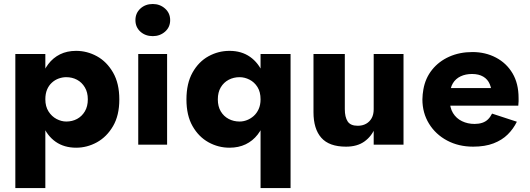

<svg xmlns="http://www.w3.org/2000/svg" viewBox="-20 -734 2690 974"><path d="M210 220V-460H57.8V220ZM585.3 -229.5Q585.3 -311 553.5 -366.1Q521.7 -421.2 471.8 -448.6Q421.8 -476 366.3 -476Q320.2 -476 284.7 -458.5Q249.2 -441 224.5 -408.3Q199.8 -375.7 186.9 -330.8Q174 -286 174 -230Q174 -156 196.7 -100.4Q219.3 -44.8 262.5 -14.7Q305.7 15.3 366.3 15.3Q421.8 15.3 471.8 -12.2Q521.7 -39.8 553.5 -94.2Q585.3 -148.5 585.3 -229.5ZM425.5 -230Q425.5 -194.2 410.4 -168.9Q395.3 -143.7 370.9 -130.6Q346.5 -117.5 316.2 -117.5Q291.5 -117.5 267 -130.3Q242.5 -143.2 226.3 -168.4Q210 -193.7 210 -230.3Q210 -258.8 218.8 -279.6Q227.5 -300.3 243.1 -314.6Q258.6 -328.8 277.8 -335.7Q297 -342.5 315.8 -342.5Q346.2 -342.5 370.7 -329.4Q395.2 -316.3 410.3 -291Q425.5 -265.8 425.5 -230Z M667 -631.8Q667 -596.2 692.2 -573.4Q717.5 -550.7 755 -550.7Q791.3 -550.7 817.3 -573.4Q843.2 -596.2 843.2 -631.8Q843.2 -667.5 817.3 -690.6Q791.3 -713.7 755 -713.7Q717.5 -713.7 692.2 -690.6Q667 -667.5 667 -631.8ZM681.3 -460V0H827.7V-460Z M1301.8 220H1454V-460H1301.8ZM925.8 -229.5Q925.8 -148.5 956.8 -94.2Q987.8 -39.8 1037.7 -12.2Q1087.5 15.3 1144.2 15.3Q1190.2 15.3 1226.1 -1.9Q1262 -19.1 1287.3 -51.6Q1312.6 -84.2 1325.2 -129.1Q1337.8 -174 1337.8 -230Q1337.8 -305 1314.8 -360.1Q1291.8 -415.2 1248.5 -445.6Q1205.2 -476 1144.2 -476Q1087.5 -476 1037.7 -448.6Q987.8 -421.2 956.8 -366.1Q925.8 -311 925.8 -229.5ZM1085 -229.9Q1085 -265.8 1100 -291Q1115 -316.1 1140.1 -329.3Q1165.2 -342.5 1195.6 -342.5Q1221 -342.5 1245.8 -329.9Q1270.5 -317.3 1286.2 -292.4Q1301.8 -267.5 1301.8 -230.1Q1301.8 -201.8 1292.2 -180.7Q1282.7 -159.7 1267.2 -145.8Q1251.7 -132 1233 -124.7Q1214.4 -117.5 1195.7 -117.5Q1165 -117.5 1140 -130.7Q1115 -143.8 1100 -168.9Q1085 -194 1085 -229.9Z M1875.7 0H2027V-460H1875.7ZM1729.2 -180V-460H1570.3V-164.7Q1570.3 -80 1610.1 -35Q1649.8 10 1735.3 10Q1792.5 10 1829.2 -16.6Q1866 -43.2 1883.8 -87.9Q1901.7 -132.7 1901.7 -186L1875.7 -180Q1875.7 -152.8 1865.4 -134.6Q1855.2 -116.3 1837.2 -106.2Q1819.2 -96 1794.5 -96Q1758 -96 1743.6 -118.1Q1729.2 -140.2 1729.2 -180Z M2182 -197.8H2609.2L2592.5 -287.3H2182ZM2475.3 -244.7V-217.8L2609.2 -197.8Q2610.8 -209.8 2610.8 -220.5Q2610.7 -231.2 2610.7 -237.2Q2610.7 -310.2 2580.2 -361.8Q2549.7 -413.5 2496.1 -441.8Q2442.5 -470 2376.8 -470Q2311.7 -470 2259 -446.5Q2206.3 -423 2172.1 -380.3Q2137.8 -337.7 2127.8 -280.7Q2125.8 -268.7 2124.3 -255.8Q2122.8 -243 2122.8 -230Q2122.8 -161 2156.4 -106.5Q2190 -52 2248.3 -21Q2306.5 10 2380 10Q2440.5 10 2483.6 -6.7Q2526.7 -23.3 2555.3 -51.6Q2584 -79.8 2602 -116.5L2476.2 -157.7Q2467.5 -140.2 2455.3 -128.3Q2443.2 -116.5 2425.9 -110.9Q2408.7 -105.3 2387.5 -105.3Q2352.5 -105.3 2323.6 -119.3Q2294.7 -133.2 2278 -160.5Q2261.3 -187.8 2261.3 -230L2263.3 -254.7Q2263.3 -288.3 2277.4 -311.6Q2291.5 -334.8 2316.6 -346.7Q2341.7 -358.7 2374.7 -358.7Q2408.5 -358.7 2431.3 -345.3Q2454.2 -332 2464.7 -306.6Q2475.3 -281.2 2475.3 -244.7Z"/></svg>

Font: Jost* Book
Style: Regular
Weight: 400
Version: Version 3.000